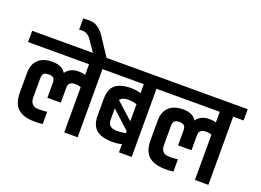

<svg xmlns="http://www.w3.org/2000/svg" viewBox="-158 -1199 2047 1506"><g transform="rotate(20 865.5 -446.5)"><path d="M41 -171V-338Q41 -410 82 -449.5Q123 -489 202 -489Q281 -489 312 -437Q347 -488 418 -488Q454 -488 475 -480V-569H-34V-663H674V-569H587V0H475V-377Q459 -386 427 -386Q370 -386 370 -335V-210H258V-335Q258 -360 247 -373Q236 -386 205 -386Q174 -386 163.5 -373Q153 -360 153 -334V-175Q153 -140 170 -121Q187 -102 223.5 -102Q260 -102 294 -106V-4Q262 0 230 0Q132 0 86.5 -42.5Q41 -85 41 -171Z M309 -890Q329 -893 362 -893Q435 -893 488 -813L587 -663H473L408 -758Q379 -799 335 -799Q318 -799 309 -798Z M606 -663H1125V-569H1038V0H932V-69Q902 -59 855 -59Q766 -59 721 -95Q676 -131 676 -213V-352Q676 -435 719 -470.5Q762 -506 851 -506Q896 -506 932 -494V-569H606ZM862 -413Q808 -413 792 -385L932 -259V-401Q898 -413 862 -413ZM783 -217Q783 -152 862 -152Q887 -152 932 -160V-177L783 -313Z M1132 -171V-338Q1132 -410 1173 -449.5Q1214 -489 1293 -489Q1372 -489 1403 -437Q1438 -488 1509 -488Q1545 -488 1566 -480V-569H1057V-663H1765V-569H1678V0H1566V-377Q1550 -386 1518 -386Q1461 -386 1461 -335V-210H1349V-335Q1349 -360 1338 -373Q1327 -386 1296 -386Q1265 -386 1254.5 -373Q1244 -360 1244 -334V-175Q1244 -140 1261 -121Q1278 -102 1314.5 -102Q1351 -102 1385 -106V-4Q1353 0 1321 0Q1223 0 1177.5 -42.5Q1132 -85 1132 -171Z"/></g></svg>

Font: Khand SemiBold
Style: Regular
Weight: 600
Designer: Devanagari: Sanchit Sawaria, Jyotish Sonowal; Latin: Satya Rajpurohit
Foundry: Indian Type Foundry
Version: Version 1.101;PS 1.0;hotconv 1.0.78;makeotf.lib2.5.61930; tt